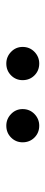

<svg xmlns="http://www.w3.org/2000/svg" viewBox="218 -990 147 624"><g transform="rotate(90 292.0 -677.5)"><path d="M388 -624Q366 -624 350 -639.5Q334 -655 334 -677Q334 -700 350 -715.5Q366 -731 388 -731Q411 -731 426.5 -715.5Q442 -700 442 -677Q442 -655 426.5 -639.5Q411 -624 388 -624ZM186 -624Q164 -624 148 -639.5Q132 -655 132 -677Q132 -700 148 -715.5Q164 -731 186 -731Q209 -731 224.5 -715.5Q240 -700 240 -677Q240 -655 224.5 -639.5Q209 -624 186 -624Z"/></g></svg>

Font: Wix Madefor Display
Style: Regular
Weight: 400
Designer: Dalton Maag Ltd
Foundry: Dalton Maag Ltd
Version: Version 3.100